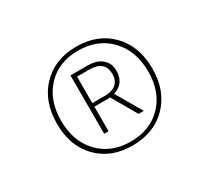

<svg xmlns="http://www.w3.org/2000/svg" viewBox="-101 -910 862 792"><g transform="rotate(-30 330.5 -514.0)"><path d="M329 -279Q227 -279 165 -343Q103 -407 103 -512Q103 -619 165.5 -684Q228 -749 331 -749Q433 -749 495.5 -684.5Q558 -620 558 -514Q558 -408 495 -343.5Q432 -279 329 -279ZM332 -297Q424 -297 480.5 -356Q537 -415 537 -511Q537 -610 479.5 -670.5Q422 -731 328 -731Q236 -731 180 -671.5Q124 -612 124 -515Q124 -417 181 -357Q238 -297 332 -297ZM251 -380V-658H333Q376 -658 400.5 -637Q425 -616 425 -580Q425 -520 369 -502L440 -380H415L347 -498Q342 -497 330 -497H272V-380ZM330 -640H272V-514H333Q367 -514 385.5 -530.5Q404 -547 404 -576Q404 -640 330 -640Z"/></g></svg>

Font: Cantarell Thin
Style: Regular
Weight: 100
Designer: Dave Crossland, Nikolaus Waxweiler, Florian Fecher, Jacques Le Bailly, Eben Sorkin, Alexei Vanyashin, Alexios Zavras, Em
Version: Version 0.303